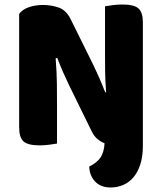

<svg xmlns="http://www.w3.org/2000/svg" viewBox="-20 -637 719 852"><path d="M376 102Q411 85 426.5 61Q442 37 444 -1Q427 -8 412 -20.5Q397 -33 386 -56L287 -258Q272 -289 260 -316.5Q248 -344 234 -380L227 -378Q232 -315 232.5 -261.5Q233 -208 233 -159V0Q222 2 200 5Q178 8 155 8Q104 8 84.5 -9.5Q65 -27 65 -72V-575Q79 -595 108 -605Q137 -615 170 -615Q207 -615 240.5 -603.5Q274 -592 294 -551L394 -349Q409 -318 421 -290.5Q433 -263 447 -227L451 -228Q447 -276 446.5 -318.5Q446 -361 446 -400V-609Q457 -611 479 -614Q501 -617 524 -617Q575 -617 594.5 -599.5Q614 -582 614 -537V9Q614 58 602.5 93Q591 128 571.5 150.5Q552 173 526 184Q500 195 471 195Q427 195 402 168.5Q377 142 376 102Z"/></svg>

Font: Baloo Chettan 2 ExtraBold
Style: Regular
Weight: 800
Designer: Maithili Shingre, Unnati Kotecha and Ek Type
Foundry: Ek Type
Version: Version 1.640;hotconv 1.0.111;makeotfexe 2.5.65597; ttfautoh